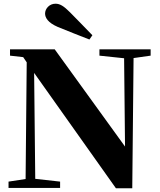

<svg xmlns="http://www.w3.org/2000/svg" viewBox="-20 -1013 865 1035"><path d="M478 -823C437 -866 395 -908 357 -947C323 -981 303 -993 279 -993C246 -993 223 -966 223 -940C223 -918 238 -891 291 -868C349 -845 406 -821 462 -800ZM792 -747H516V-713L649 -699L654 -223L275 -747H34V-713L105 -705L124 -677L118 -48L26 -34V0H304V-34L170 -49L164 -620L605 2H693L700 -700L792 -713Z"/></svg>

Font: Noto Serif TC Black
Style: Regular
Weight: 900
Version: Version 1.001;PS 1.001;hotconv 16.6.54;makeotf.lib2.5.65590